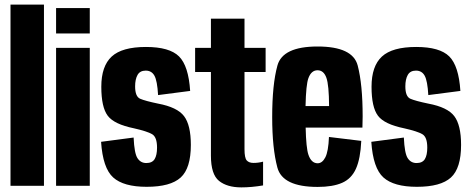

<svg xmlns="http://www.w3.org/2000/svg" viewBox="-20 -805 2037 832"><path d="M25.5 0V-785H170.5V0Z M223 0V-597.5H369V0ZM223 -770H369V-660H223Z M615.5 4.5Q515.5 4.5 470.5 -36Q425.5 -76.5 418 -190.5L559 -209Q562 -140.5 575.8 -119.5Q589.5 -98.5 614 -98.5Q639.5 -98.5 650 -115.5Q660.5 -132.5 660.5 -165.5Q660.5 -211 639.2 -223.5Q618 -236 560.5 -249Q474.5 -266.5 446.8 -303.5Q419 -340.5 419 -429Q419 -518.5 464 -560Q509 -601.5 612.5 -601.5Q714.5 -601.5 755.8 -560.5Q797 -519.5 804 -411L665 -393Q661.5 -455 649.2 -477Q637 -499 611.5 -499Q586.5 -499 576 -480.2Q565.5 -461.5 565.5 -430.5Q565.5 -386.5 587.5 -377Q609.5 -367.5 665 -356Q748 -340.5 777.5 -301.8Q807 -263 807 -177Q807 -76 763 -35.8Q719 4.5 615.5 4.5Z M1026 7Q964 7 929 -21.2Q894 -49.5 894 -130.5V-493H825.5V-597.5H894V-724H1039.5V-597.5H1131V-493H1039.5V-159Q1039.5 -120.5 1049.2 -109.8Q1059 -99 1078.5 -99Q1099.5 -99 1120 -104.5V-1.5Q1070 7 1026 7Z M1356.5 5Q1204.5 5 1182 -78.8Q1159.5 -162.5 1159.5 -297.5Q1159.5 -439 1182.2 -521.2Q1205 -603.5 1356 -603.5Q1508.5 -603.5 1530 -521.2Q1551.5 -439 1551.5 -300.5Q1551.5 -274 1550.5 -252H1304.5Q1306.5 -163.5 1316.5 -134.5Q1329 -97.5 1356.5 -97.5Q1376.5 -97.5 1389.8 -123.2Q1403 -149 1405.5 -211.5L1545.5 -194.5Q1542 -117.5 1522.5 -74Q1503 -30.5 1462.5 -12.8Q1422 5 1356.5 5ZM1304 -345.5H1406Q1405.5 -436.5 1394.5 -467.5Q1383 -500.5 1356 -500.5Q1329 -500.5 1316.5 -466.5Q1306 -438.5 1304 -345.5Z M1786.5 4.5Q1686.5 4.5 1641.5 -36Q1596.5 -76.5 1589 -190.5L1730 -209Q1733 -140.5 1746.8 -119.5Q1760.5 -98.5 1785 -98.5Q1810.5 -98.5 1821 -115.5Q1831.5 -132.5 1831.5 -165.5Q1831.5 -211 1810.2 -223.5Q1789 -236 1731.5 -249Q1645.5 -266.5 1617.8 -303.5Q1590 -340.5 1590 -429Q1590 -518.5 1635 -560Q1680 -601.5 1783.5 -601.5Q1885.5 -601.5 1926.8 -560.5Q1968 -519.5 1975 -411L1836 -393Q1832.5 -455 1820.2 -477Q1808 -499 1782.5 -499Q1757.5 -499 1747 -480.2Q1736.5 -461.5 1736.5 -430.5Q1736.5 -386.5 1758.5 -377Q1780.5 -367.5 1836 -356Q1919 -340.5 1948.5 -301.8Q1978 -263 1978 -177Q1978 -76 1934 -35.8Q1890 4.5 1786.5 4.5Z"/></svg>

Font: Anybody Condensed Regular
Style: Bold
Weight: 700
Width: 3
Designer: Tyler Finck
Foundry: Etcetera Type Company
Version: Version 1.010; ttfautohint (v1.8.3) -l 8 -r 50 -G 200 -x 14 